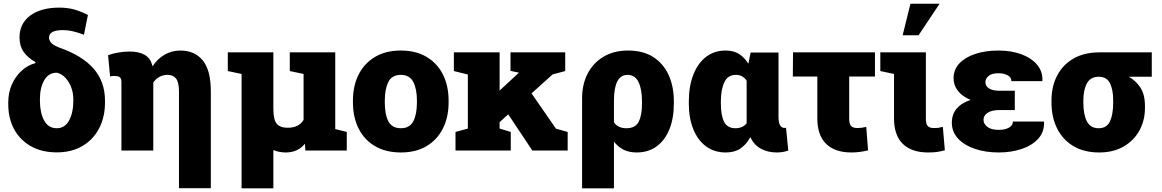

<svg xmlns="http://www.w3.org/2000/svg" viewBox="-20 -810 6252 1033"><path d="M285.6 9.8Q204.6 9.8 146 -23.4Q87.4 -56.6 55.9 -115Q24.4 -173.3 24.4 -249.5V-258.8Q24.4 -311 43.5 -354.7Q62.5 -398.4 95.5 -428.7Q128.4 -459 169.4 -470.2L171.4 -475.6Q129.9 -498.5 107.4 -530.5Q85 -562.5 85 -608.4Q85 -683.6 142.8 -726.3Q200.7 -769 298.3 -769Q340.8 -769 375.5 -760Q410.2 -751 453.1 -729.5L431.6 -623Q406.2 -632.8 377 -640.4Q347.7 -647.9 316.4 -647.9Q243.7 -647.9 243.7 -606.9Q243.7 -594.2 254.6 -580.6Q265.6 -566.9 299.8 -553.7Q421.4 -511.2 483.2 -441.2Q544.9 -371.1 544.9 -268.1V-258.8Q544.9 -180.2 513.4 -119.6Q481.9 -59.1 423.8 -24.7Q365.7 9.8 285.6 9.8ZM285.6 -120.1Q329.1 -120.1 351.8 -162.1Q374.5 -204.1 374.5 -268.6V-277.8Q374.5 -309.6 363.3 -339.6Q352.1 -369.6 332 -391.4Q312 -413.1 285.6 -418.9Q241.2 -418.9 218 -378.4Q194.8 -337.9 194.8 -277.8V-268.6Q194.8 -204.1 217.3 -162.1Q239.7 -120.1 285.6 -120.1Z M942.9 202.6V-317.9Q942.9 -366.7 927.5 -387Q912.1 -407.2 881.8 -407.2Q834 -407.2 804.7 -366.2V0H633.3V-367.7Q633.3 -386.2 625.7 -393.6Q618.2 -400.9 600.6 -400.9Q591.8 -400.9 589.8 -401.4Q587.9 -401.9 572.3 -398.9L561.5 -512.7Q579.6 -520.5 612.1 -526.6Q644.5 -532.7 676.8 -532.7Q777.8 -532.7 797.9 -463.4Q798.8 -460.9 799.6 -458.3Q800.3 -455.6 800.8 -453.1Q827.1 -493.7 865.7 -515.9Q904.3 -538.1 950.7 -538.1Q1026.9 -538.1 1070.6 -485.4Q1114.3 -432.6 1114.3 -317.9V202.6Z M1279.8 203.1V-412.1L1205.6 -427.7V-528.3H1450.7V-226.1Q1450.7 -165.5 1469.2 -144Q1487.8 -122.6 1527.8 -122.6Q1586.9 -122.6 1613.3 -164.6V-412.1L1539.1 -427.7V-528.3H1783.7V-115.7L1845.7 -100.1V0H1623L1620.6 -36.6Q1582.5 10.3 1517.6 10.3Q1481.4 10.3 1450.7 -2.9V203.1Z M2137.2 10.3Q2055.7 10.3 1997.8 -23.7Q1939.9 -57.6 1909.4 -118.4Q1878.9 -179.2 1878.9 -259.3V-269Q1878.9 -348.1 1909.4 -408.7Q1939.9 -469.2 1997.6 -503.7Q2055.2 -538.1 2136.2 -538.1Q2217.8 -538.1 2275.1 -503.9Q2332.5 -469.7 2363 -409.2Q2393.6 -348.6 2393.6 -269V-259.3Q2393.6 -179.7 2363 -118.9Q2332.5 -58.1 2275.1 -23.9Q2217.8 10.3 2137.2 10.3ZM2137.2 -120.1Q2184.1 -120.1 2203.6 -157.5Q2223.1 -194.8 2223.1 -259.3V-269Q2223.1 -331.5 2203.4 -369.4Q2183.6 -407.2 2136.2 -407.2Q2088.9 -407.2 2069.6 -369.4Q2050.3 -331.5 2050.3 -269V-259.3Q2050.3 -194.3 2069.6 -157.2Q2088.9 -120.1 2137.2 -120.1Z M2430.7 0V-100.1L2497.1 -118.2V-409.2L2421.9 -427.7V-528.3H2668V-322.8L2771 -418L2772.5 -418.9L2726.6 -428.7V-528.3H3021V-427.7L2953.1 -409.7L2839.8 -307.6L2971.2 -117.7L3034.2 -100.1V0H2844.2L2714.4 -194.8L2668 -152.8V-118.2L2728 -100.1V0Z M3111.8 203.1V-281.7Q3111.8 -356 3141.6 -413.8Q3171.4 -471.7 3227.1 -504.9Q3282.7 -538.1 3359.9 -538.1Q3439 -538.1 3493.7 -503.7Q3548.3 -469.2 3576.9 -407.5Q3605.5 -345.7 3605.5 -263.2V-252.9Q3605.5 -173.8 3581.5 -114.5Q3557.6 -55.2 3512.9 -22.5Q3468.3 10.3 3405.3 10.3Q3363.8 10.3 3334.2 -4.9Q3304.7 -20 3283.2 -48.3V203.1ZM3350.6 -120.1Q3398.4 -120.1 3416.3 -155Q3434.1 -189.9 3434.1 -252.9V-263.2Q3434.1 -330.1 3415.3 -368.7Q3396.5 -407.2 3356 -407.2Q3283.2 -407.2 3283.2 -267.6V-152.3Q3303.7 -120.1 3350.6 -120.1Z M3884.8 10.3Q3823.2 10.3 3778.8 -22.5Q3734.4 -55.2 3710.2 -114.5Q3686 -173.8 3686 -252.9V-263.2Q3686 -345.7 3710 -407.5Q3733.9 -469.2 3778.3 -503.7Q3822.8 -538.1 3883.8 -538.1Q3927.2 -538.1 3956.3 -519.5Q3985.4 -501 4006.3 -467.3L4018.6 -527.3H4168.5V-183.1Q4168.5 -149.4 4177.2 -135.5Q4186 -121.6 4201.2 -121.6Q4206.1 -121.6 4209 -122.6L4221.2 0Q4204.1 5.9 4189 8.1Q4173.8 10.3 4159.2 10.3Q4109.4 10.3 4072.8 -10.5Q4036.1 -31.2 4017.1 -71.8Q3995.1 -32.2 3963.6 -11Q3932.1 10.3 3884.8 10.3ZM3937 -120.1Q3976.1 -120.1 3997.1 -147V-375.5Q3977.1 -407.2 3939 -407.2Q3896 -407.2 3877.2 -367.7Q3858.4 -328.1 3858.4 -263.2V-252.9Q3858.4 -189.5 3875.7 -154.8Q3893.1 -120.1 3937 -120.1Z M4560.5 10.3Q4472.2 10.3 4424.8 -35.9Q4377.4 -82 4377.4 -172.9V-398.4H4245.6L4246.6 -528.3H4687.5V-398.4H4548.8V-172.9Q4548.8 -143.6 4558.8 -132.3Q4568.8 -121.1 4594.2 -121.1Q4615.2 -121.1 4640.6 -127.4L4650.4 -1Q4630.9 3.9 4607.7 7.1Q4584.5 10.3 4560.5 10.3Z M4973.1 10.3Q4884.8 10.3 4837.4 -35.9Q4790 -82 4790 -172.9V-412.1L4716.3 -427.7V-528.3H4961.4V-172.9Q4961.4 -144 4970.9 -132.6Q4980.5 -121.1 5003.9 -121.1Q5019.5 -121.1 5025.6 -121.8Q5031.7 -122.6 5052.7 -127.4L5063.5 -1.5Q5040 4.9 5020.3 7.6Q5000.5 10.3 4973.1 10.3ZM4836.4 -620.1 4878.4 -790H5035.2L4921.9 -620.1Z M5353 10.3Q5281.7 10.3 5224.6 -9.3Q5167.5 -28.8 5134.3 -64.7Q5101.1 -100.6 5101.1 -149.9Q5101.1 -238.3 5202.1 -272.5Q5158.7 -290 5134.5 -320.3Q5110.4 -350.6 5110.4 -389.6Q5110.4 -435.5 5141.6 -468.8Q5172.9 -502 5227.3 -520Q5281.7 -538.1 5351.6 -538.1Q5421.9 -538.1 5475.8 -517.8Q5529.8 -497.6 5560.1 -461.4Q5590.3 -425.3 5588.4 -376.5L5587.4 -373.5H5421.4Q5421.4 -395 5400.6 -405.5Q5379.9 -416 5351.6 -416Q5315.9 -416 5298.8 -401.4Q5281.7 -386.7 5281.7 -368.2Q5281.7 -346.2 5301.8 -334Q5321.8 -321.8 5355.5 -321.8H5439.9V-217.8H5355.5Q5315.9 -217.8 5293.7 -203.1Q5271.5 -188.5 5271.5 -165.5Q5271.5 -143.6 5292.2 -127.4Q5313 -111.3 5353 -111.3Q5387.7 -111.3 5408.7 -123.5Q5429.7 -135.7 5429.7 -156.2H5596.2L5597.2 -153.3Q5599.1 -100.6 5566.4 -64.2Q5533.7 -27.8 5477.5 -8.8Q5421.4 10.3 5353 10.3Z M5893.6 10.3Q5813 10.3 5755.6 -23.7Q5698.2 -57.6 5667.7 -118.4Q5637.2 -179.2 5637.2 -259.3V-269Q5637.2 -345.7 5668 -404.1Q5698.7 -462.4 5756.3 -495.4Q5814 -528.3 5895 -528.3H6176.8V-397H6053.2Q6089.4 -377.4 6114.7 -340.1Q6140.1 -302.7 6140.1 -239.3V-229Q6140.1 -162.1 6110.4 -107.9Q6080.6 -53.7 6025.4 -21.7Q5970.2 10.3 5893.6 10.3ZM5891.1 -120.1Q5935.1 -120.1 5952.1 -157.5Q5969.2 -194.8 5969.2 -259.3V-269Q5969.2 -327.1 5951.9 -362.1Q5934.6 -397 5891.1 -397Q5847.2 -397 5827.9 -361.6Q5808.6 -326.2 5808.6 -269V-259.3Q5808.6 -194.3 5827.6 -157.2Q5846.7 -120.1 5891.1 -120.1Z"/></svg>

Font: Roboto Slab Black
Style: Regular
Weight: 900
Designer: Google
Version: Version 2.000; ttfautohint (v1.8.1.43-b0c9)